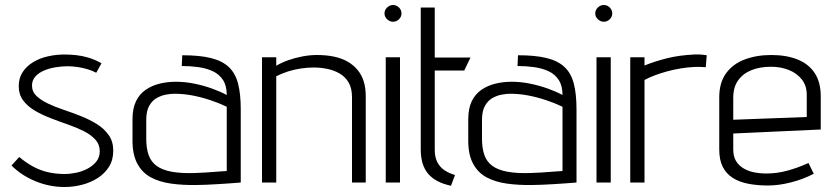

<svg xmlns="http://www.w3.org/2000/svg" viewBox="-20 -730 3333 768"><path d="M365 -439 386 -477Q359 -492 333.5 -499.5Q308 -507 284 -509.5Q260 -512 238 -512Q204 -512 171 -504.5Q138 -497 112 -481Q86 -465 70.5 -441.5Q55 -418 55 -385Q55 -352 72.5 -328.5Q90 -305 118.5 -288Q147 -271 182 -257.5Q217 -244 251.5 -232Q286 -220 315 -205.5Q344 -191 361.5 -171.5Q379 -152 379 -125Q379 -101 365.5 -84Q352 -67 330.5 -55.5Q309 -44 284.5 -39Q260 -34 238 -34Q203 -34 171 -41.5Q139 -49 111 -64.5Q83 -80 57 -102L26 -68Q66 -28 122 -5Q178 18 238 18Q274 18 308.5 9Q343 0 371 -18Q399 -36 416 -63Q433 -90 433 -127Q433 -164 415 -189.5Q397 -215 368.5 -233Q340 -251 305 -265Q270 -279 235.5 -290.5Q201 -302 172.5 -315.5Q144 -329 126 -346Q108 -363 108 -388Q108 -409 121.5 -424Q135 -439 156.5 -448Q178 -457 203 -461Q228 -465 250 -465Q269 -465 290 -462Q311 -459 330.5 -453Q350 -447 365 -439Z M887 -350Q861 -364 827.5 -376Q794 -388 757 -395.5Q720 -403 683 -403Q650 -403 619 -395.5Q588 -388 563 -371Q538 -354 524 -325Q510 -296 510 -253V-167Q510 -111 529.5 -75Q549 -39 583.5 -20.5Q618 -2 665 4.5Q712 11 766 10Q782 10 805 9Q828 8 852.5 6.5Q877 5 898 3.5Q919 2 931.5 1Q944 0 943 0V-293Q943 -355 932 -396.5Q921 -438 894.5 -462.5Q868 -487 823 -498Q778 -509 709 -509L707 -466Q741 -466 773.5 -461.5Q806 -457 831.5 -445Q857 -433 872 -410Q887 -387 887 -350ZM887 -303V-46Q887 -46 881.5 -45.5Q876 -45 864.5 -44.5Q853 -44 837.5 -42.5Q822 -41 803 -40Q784 -39 761 -38Q705 -36 667 -43Q629 -50 606.5 -66.5Q584 -83 574.5 -110Q565 -137 565 -174V-251Q565 -286 577 -307Q589 -328 607 -338Q625 -348 644 -351.5Q663 -355 678 -355Q714 -355 750.5 -348Q787 -341 822.5 -329Q858 -317 887 -303Z M1388 -341V0H1443V-344Q1443 -378 1435 -404Q1427 -430 1410.5 -450Q1394 -470 1370.5 -483.5Q1347 -497 1316 -503.5Q1285 -510 1248 -510Q1220 -510 1190.5 -504.5Q1161 -499 1134 -489.5Q1107 -480 1085 -467V-501H1028V0H1085V-425Q1109 -437 1133 -444.5Q1157 -452 1183 -456Q1209 -460 1235 -460Q1262 -460 1289 -454.5Q1316 -449 1338.5 -436Q1361 -423 1374.5 -400Q1388 -377 1388 -341Z M1523 0H1580V-501H1523ZM1552 -710Q1539 -710 1528.5 -700Q1518 -690 1518 -676Q1518 -663 1528.5 -653Q1539 -643 1552 -643Q1566 -643 1576 -653Q1586 -663 1586 -676Q1586 -690 1576 -700Q1566 -710 1552 -710Z M1719 -130V-448H1837L1862 -500H1719V-700H1663V-132Q1663 -70 1692.5 -35Q1722 0 1784 13L1800 -30Q1776 -37 1758 -49Q1740 -61 1729.5 -81Q1719 -101 1719 -130Z M2230 -350Q2204 -364 2170.5 -376Q2137 -388 2100 -395.5Q2063 -403 2026 -403Q1993 -403 1962 -395.5Q1931 -388 1906 -371Q1881 -354 1867 -325Q1853 -296 1853 -253V-167Q1853 -111 1872.5 -75Q1892 -39 1926.5 -20.5Q1961 -2 2008 4.5Q2055 11 2109 10Q2125 10 2148 9Q2171 8 2195.5 6.5Q2220 5 2241 3.5Q2262 2 2274.5 1Q2287 0 2286 0V-293Q2286 -355 2275 -396.5Q2264 -438 2237.5 -462.5Q2211 -487 2166 -498Q2121 -509 2052 -509L2050 -466Q2084 -466 2116.5 -461.5Q2149 -457 2174.5 -445Q2200 -433 2215 -410Q2230 -387 2230 -350ZM2230 -303V-46Q2230 -46 2224.5 -45.5Q2219 -45 2207.5 -44.5Q2196 -44 2180.5 -42.5Q2165 -41 2146 -40Q2127 -39 2104 -38Q2048 -36 2010 -43Q1972 -50 1949.5 -66.5Q1927 -83 1917.5 -110Q1908 -137 1908 -174V-251Q1908 -286 1920 -307Q1932 -328 1950 -338Q1968 -348 1987 -351.5Q2006 -355 2021 -355Q2057 -355 2093.5 -348Q2130 -341 2165.5 -329Q2201 -317 2230 -303Z M2366 0H2423V-501H2366ZM2395 -710Q2382 -710 2371.5 -700Q2361 -690 2361 -676Q2361 -663 2371.5 -653Q2382 -643 2395 -643Q2409 -643 2419 -653Q2429 -663 2429 -676Q2429 -690 2419 -700Q2409 -710 2395 -710Z M2803 -461 2807 -509Q2807 -509 2792 -511Q2777 -513 2757 -512Q2696 -509 2648 -497Q2600 -485 2558 -468V-501H2501V0H2558V-410Q2574 -419 2597.5 -428Q2621 -437 2648.5 -444.5Q2676 -452 2704 -456.5Q2732 -461 2755 -462Q2774 -463 2788.5 -462Q2803 -461 2803 -461Z M2913 -132V-196L3263 -212V-344Q3263 -401 3239 -437.5Q3215 -474 3170.5 -492Q3126 -510 3065 -510Q3006 -510 2958.5 -492Q2911 -474 2884 -436.5Q2857 -399 2857 -341V-132Q2857 -90 2871 -62.5Q2885 -35 2911 -18.5Q2937 -2 2973 5Q3009 12 3052 12Q3095 12 3144 -0.5Q3193 -13 3235 -35L3214 -78Q3172 -59 3130 -47.5Q3088 -36 3046 -36Q3019 -36 2995 -41Q2971 -46 2952.5 -57.5Q2934 -69 2923.5 -87Q2913 -105 2913 -132ZM3207 -351V-262L2913 -251V-340Q2913 -381 2932.5 -408.5Q2952 -436 2986 -449.5Q3020 -463 3064 -463Q3103 -463 3135.5 -450Q3168 -437 3187.5 -412Q3207 -387 3207 -351Z"/></svg>

Font: AdventPro_ExpandedRegular
Style: ExpandedRegular
Weight: 400
Width: 7
Designer: VivaRado, Andreas Kalpakidis
Foundry: VivaRado, Andreas Kalpakidis
Version: Version 3.000